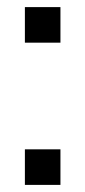

<svg xmlns="http://www.w3.org/2000/svg" viewBox="-20 -520 240 540"><path d="M50 0H150V-100H50ZM50 -400H150V-500H50Z"/></svg>

Font: Connection Serif
Style: Regular
Weight: 400
Version: Version 0.2